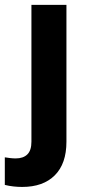

<svg xmlns="http://www.w3.org/2000/svg" viewBox="-66 -548 368 782"><path d="M204.6 -528.3V29.3Q204.6 118.7 157.2 166Q109.9 213.4 24.4 213.4Q6.3 213.4 -11.2 211.4Q-28.8 209.5 -46.4 205.1V92.8Q-35.2 94.7 -23.9 95.9Q-12.7 97.2 -2 97.2Q28.8 97.2 45.4 80.8Q62 64.5 62 29.3V-528.3Z"/></svg>

Font: Heebo
Style: Bold
Weight: 700
Designer: Oded Ezer
Foundry: Ezer Type House
Version: Version 3.100